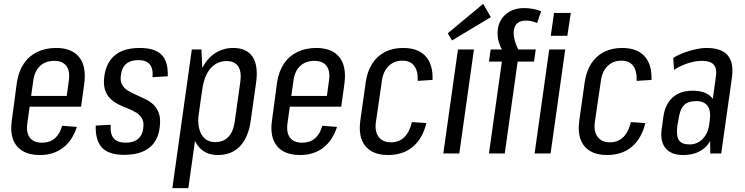

<svg xmlns="http://www.w3.org/2000/svg" viewBox="-20 -797 3868 997"><path d="M187 8Q133 8 97.5 -13Q62 -34 47.5 -74Q33 -114 41 -169L68 -371Q77 -427 103.5 -466.5Q130 -506 173 -527Q216 -548 271 -548Q353 -548 391.5 -500Q430 -452 417 -359L401 -243H119L127 -299H341L322 -265L337 -376Q345 -427 325 -454Q305 -481 262 -481Q217 -481 188.5 -455Q160 -429 153 -380L122 -158Q115 -108 135 -82Q155 -56 198 -56Q238 -56 264 -78Q290 -100 303 -144L379 -138Q356 -67 307 -29.5Q258 8 187 8Z M625 7Q545 7 510 -30Q475 -67 477 -145L555 -149Q551 -101 570.5 -78.5Q590 -56 633 -56Q673 -56 696.5 -75.5Q720 -95 724 -132Q728 -162 718 -180.5Q708 -199 688.5 -211.5Q669 -224 644.5 -233.5Q620 -243 596 -254.5Q572 -266 553 -284.5Q534 -303 525 -331.5Q516 -360 522 -404Q533 -476 579 -512Q625 -548 706 -548Q784 -548 819 -512.5Q854 -477 851 -401L772 -396Q776 -441 757.5 -463Q739 -485 698 -485Q659 -485 635.5 -465.5Q612 -446 608 -408Q603 -378 613.5 -358.5Q624 -339 643.5 -327Q663 -315 687 -304.5Q711 -294 735.5 -282Q760 -270 778.5 -252Q797 -234 806 -205.5Q815 -177 809 -133Q800 -64 753.5 -28.5Q707 7 625 7Z M1112 8Q1061 8 1028 -19Q995 -46 982 -96Q969 -146 978 -215L994 -328Q1005 -398 1031.5 -447Q1058 -496 1099 -522Q1140 -548 1191 -548Q1261 -548 1291.5 -502Q1322 -456 1310 -369L1282 -171Q1270 -84 1226.5 -38Q1183 8 1112 8ZM976 -540H1026L1034 -360L958 180H875ZM1098 -59Q1140 -59 1166 -86.5Q1192 -114 1199 -166L1228 -373Q1235 -426 1216.5 -453Q1198 -480 1156 -480Q1123 -480 1096.5 -462.5Q1070 -445 1053 -411.5Q1036 -378 1030 -330L1012 -211Q1003 -140 1026 -99.5Q1049 -59 1098 -59Z M1538 8Q1484 8 1448.5 -13Q1413 -34 1398.5 -74Q1384 -114 1392 -169L1419 -371Q1428 -427 1454.5 -466.5Q1481 -506 1524 -527Q1567 -548 1622 -548Q1704 -548 1742.5 -500Q1781 -452 1768 -359L1752 -243H1470L1478 -299H1692L1673 -265L1688 -376Q1696 -427 1676 -454Q1656 -481 1613 -481Q1568 -481 1539.5 -455Q1511 -429 1504 -380L1473 -158Q1466 -108 1486 -82Q1506 -56 1549 -56Q1589 -56 1615 -78Q1641 -100 1654 -144L1730 -138Q1707 -67 1658 -29.5Q1609 8 1538 8Z M1995 8Q1942 8 1907 -13Q1872 -34 1857.5 -74Q1843 -114 1851 -171L1879 -369Q1887 -426 1912.5 -466Q1938 -506 1979 -527Q2020 -548 2073 -548Q2151 -548 2190 -505Q2229 -462 2226 -382L2149 -377Q2151 -428 2131 -455Q2111 -482 2069 -482Q2040 -482 2017.5 -469Q1995 -456 1981 -432.5Q1967 -409 1963 -376L1932 -164Q1925 -115 1946 -86.5Q1967 -58 2010 -58Q2052 -58 2079.5 -85Q2107 -112 2119 -163L2194 -158Q2175 -78 2124 -35Q2073 8 1995 8Z M2441 -540 2365 0H2282L2358 -540ZM2529 -708 2327 -587 2305 -624 2489 -777Z M2586 -477H2519L2528 -540H2627L2603 -516Q2587 -536 2577.5 -558Q2568 -580 2565 -602Q2562 -624 2565 -645Q2572 -695 2609 -725Q2646 -755 2701 -755Q2718 -755 2734 -753Q2750 -751 2764.5 -747Q2779 -743 2790 -739L2769 -677Q2755 -684 2740.5 -687Q2726 -690 2712 -690Q2683 -690 2667.5 -677.5Q2652 -665 2648 -639Q2645 -613 2655 -580Q2665 -547 2687 -513L2635 -540H2762L2753 -477H2668L2601 0H2519ZM2915 -540 2839 0H2756L2832 -540ZM2944 -730 2926 -611H2840L2857 -730Z M3132 8Q3079 8 3044 -13Q3009 -34 2994.5 -74Q2980 -114 2988 -171L3016 -369Q3024 -426 3049.5 -466Q3075 -506 3116 -527Q3157 -548 3210 -548Q3288 -548 3327 -505Q3366 -462 3363 -382L3286 -377Q3288 -428 3268 -455Q3248 -482 3206 -482Q3177 -482 3154.5 -469Q3132 -456 3118 -432.5Q3104 -409 3100 -376L3069 -164Q3062 -115 3083 -86.5Q3104 -58 3147 -58Q3189 -58 3216.5 -85Q3244 -112 3256 -163L3331 -158Q3312 -78 3261 -35Q3210 8 3132 8Z M3667 -180 3697 -396Q3704 -441 3686.5 -461Q3669 -481 3625 -481Q3591 -481 3552 -468.5Q3513 -456 3480 -434L3476 -496Q3501 -512 3530.5 -523Q3560 -534 3591 -541Q3622 -548 3649 -548Q3726 -548 3758.5 -510Q3791 -472 3781 -396L3725 0H3668ZM3528 8Q3465 8 3436 -27.5Q3407 -63 3416 -127L3425 -192Q3434 -256 3473 -291Q3512 -326 3576 -326Q3643 -326 3674.5 -292Q3706 -258 3697 -193L3688 -128Q3679 -63 3637 -27.5Q3595 8 3528 8ZM3562 -47Q3600 -47 3627.5 -74.5Q3655 -102 3662 -145L3666 -176Q3672 -223 3654 -247.5Q3636 -272 3595 -272Q3552 -272 3531 -250Q3510 -228 3503 -175L3497 -143Q3491 -91 3505.5 -69Q3520 -47 3562 -47Z"/></svg>

Font: Pathway Extreme Condensed
Style: Italic
Weight: 400
Width: 3
Italic angle: -8°
Version: Version 1.001;gftools[0.9.26]